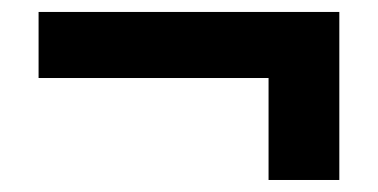

<svg xmlns="http://www.w3.org/2000/svg" viewBox="-20 -469 626 318"><path d="M43.9 -339.8V-449.2H542V-170.9H424.8V-339.8Z"/></svg>

Font: Cascadia Mono PL SemiBold
Style: Regular
Weight: 600
Monospace: yes
Designer: Aaron Bell
Foundry: Saja Typeworks
Version: Version 2404.023; ttfautohint (v1.8.4)